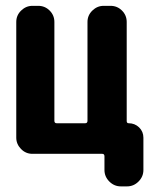

<svg xmlns="http://www.w3.org/2000/svg" viewBox="-20 -540 540 674"><path d="M431.6 -107.4Q453.1 -107.4 468.3 -92.8Q483.4 -78.1 483.4 -56.6V56.6Q483.4 80.1 466.3 97.2Q449.2 114.3 425.8 114.3H404.3Q380.9 114.3 363.8 97.2Q346.7 80.1 346.7 56.6V8.8Q346.7 0 338.9 0H93.8Q70.3 0 53.7 -17.1Q37.1 -34.2 37.1 -56.6V-462.9Q37.1 -486.3 54.2 -502.9Q71.3 -519.5 93.8 -519.5H114.3Q137.7 -519.5 154.3 -502.9Q170.9 -486.3 170.9 -462.9V-116.2Q170.9 -107.4 178.7 -107.4H279.3Q287.1 -107.4 287.1 -116.2V-462.9Q287.1 -486.3 304.2 -502.9Q321.3 -519.5 343.8 -519.5H368.2Q391.6 -519.5 408.2 -502.9Q424.8 -486.3 424.8 -462.9V-115.2Q424.8 -107.4 431.6 -107.4Z"/></svg>

Font: Rounded Mgen+ 2m bold
Style: Bold
Weight: 700
Designer: [Source Han Sans]
Ryoko NISHIZUKA  (kana & ideographs); Paul D. Hunt (Latin, Greek & Cyrillic); Wenlong ZHANG  (bopomofo
Version: Version 1.059.20150602